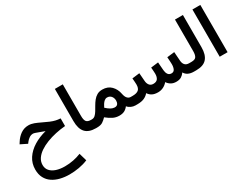

<svg xmlns="http://www.w3.org/2000/svg" viewBox="-86 -1379 3111 2409"><g transform="rotate(-30 1469.5 -174.0)"><path d="M641.1 -328.6V-217.8Q570.3 -211.9 500.2 -196.8Q430.2 -181.6 367.4 -157.2Q304.7 -132.8 256.1 -99.9Q207.5 -66.9 179.7 -25.4Q151.9 16.1 151.9 65.4Q151.9 116.2 182.1 150.6Q212.4 185.1 265.9 202.6Q319.3 220.2 388.7 220.2Q452.6 220.2 513.2 208Q573.7 195.8 624 174.8L656.7 287.6Q596.2 313 527.1 325.2Q458 337.4 389.2 337.4Q318.4 337.4 255.9 322Q193.4 306.6 145.8 274.4Q98.1 242.2 71 191.2Q43.9 140.1 43.9 68.8Q43.9 -20 90.3 -90.3Q136.7 -160.6 216.8 -210Q296.9 -259.3 397.5 -284.7Q379.4 -291.5 358.4 -299.3Q337.4 -307.1 322.3 -312.5Q293 -323.7 273.7 -330.1Q254.4 -336.4 244.6 -336.4Q214.8 -336.4 189.2 -319.1Q163.6 -301.8 146 -278.8L128.9 -256.3L32.2 -304.2L48.8 -330.6Q82.5 -385.7 132.8 -420.7Q183.1 -455.6 245.1 -455.6Q285.6 -455.6 325 -440.7Q364.3 -425.8 406.2 -405.3Q463.4 -377.4 502.2 -361.3Q541 -345.2 573 -337.9Q605 -330.6 641.1 -328.6Z M763.2 -685.1H877.9V-226.1Q877.9 -168 896.5 -144.8Q915 -121.6 963.9 -121.6H975.6V0H963.9Q860.8 0 812 -54Q763.2 -107.9 763.2 -218.8Z M978 0H957.5L958 -121.6H975.6Q1002.9 -121.6 1023.2 -140.4Q1043.5 -159.2 1061.3 -188.7Q1079.1 -218.3 1097.9 -251.2Q1116.7 -284.2 1140.1 -313.7Q1163.6 -343.3 1195.6 -362.1Q1227.5 -380.9 1272 -380.9Q1352.1 -380.9 1399.9 -332Q1447.8 -283.2 1460.9 -211.9Q1470.2 -163.6 1490.7 -142.6Q1511.2 -121.6 1536.6 -121.6H1549.3V0H1536.1Q1504.9 0 1474.9 -13.7Q1444.8 -27.3 1426.3 -50.8Q1403.3 -20 1373.3 -4.4Q1343.3 11.2 1298.8 11.2Q1248.5 11.2 1205.8 -10.5Q1163.1 -32.2 1119.6 -67.9Q1091.3 -38.1 1062 -19Q1032.7 0 978 0ZM1275.4 -264.6Q1253.9 -264.6 1236.1 -250Q1218.3 -235.4 1204.8 -213.9Q1191.4 -192.4 1181.2 -171.4Q1196.8 -156.2 1211.4 -145.3Q1226.1 -134.3 1239.3 -126.5Q1256.8 -116.7 1272 -112.3Q1287.1 -107.9 1298.8 -107.9Q1329.1 -107.9 1342.5 -126.5Q1356 -145 1356 -173.3Q1356 -211.9 1334.5 -238.3Q1313 -264.6 1275.4 -264.6Z M2130.4 0Q2085.9 0 2054.9 -18.6Q2023.9 -37.1 2004.4 -66.9Q1978.5 -35.6 1942.6 -17.8Q1906.7 0 1865.2 0Q1813.5 0 1781 -17.6Q1748.5 -35.2 1728.5 -66.4Q1703.1 -35.2 1664.1 -17.6Q1625 0 1564.9 0H1530.8V-121.6H1565.9Q1622.6 -121.6 1650.1 -143.8Q1677.7 -166 1677.7 -220.7Q1677.7 -232.4 1676 -258.3Q1674.3 -284.2 1671.9 -312.5L1779.3 -325.7L1788.6 -207.5Q1791 -171.9 1810.1 -146.7Q1829.1 -121.6 1866.2 -121.6Q1911.1 -121.6 1930.2 -147.9Q1949.2 -174.3 1949.2 -220.7Q1949.2 -231.9 1947.5 -258.1Q1945.8 -284.2 1943.4 -312.5L2050.8 -325.7L2060.1 -207.5Q2062.5 -173.3 2078.6 -147.5Q2094.7 -121.6 2129.9 -121.6Q2162.1 -121.6 2175.8 -149.2Q2189.5 -176.8 2189.5 -219.7Q2189.5 -237.3 2187.7 -265.1Q2186 -293 2183.6 -323.7L2291 -336.4L2300.3 -207.5Q2302.7 -167.5 2323.2 -144.5Q2343.8 -121.6 2383.8 -121.6H2397.5V0H2384.8Q2287.6 0 2251.5 -64.5Q2231.4 -35.2 2203.1 -17.6Q2174.8 0 2130.4 0Z M2379.9 -121.6H2417.5Q2471.2 -121.6 2487.3 -148.9Q2503.4 -176.3 2503.4 -225.6V-685.1H2618.2V-218.3Q2618.2 -110.4 2570.3 -55.2Q2522.5 0 2417 0H2379.9Z M2870.6 -685.1V-0.5H2756.3V-685.1Z"/></g></svg>

Font: Vazirmatn RD SemiBold
Style: Regular
Weight: 600
Designer: Saber Rastikerdar
Foundry: Saber Rastikerdar
Version: Version 32.102